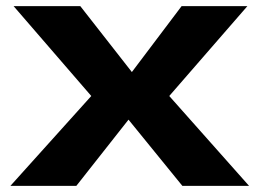

<svg xmlns="http://www.w3.org/2000/svg" viewBox="-20 -609 861 629"><path d="M14 0H230L401 -217L577.5 0H796L534.5 -294.5L790.5 -589H575L412 -373L243 -589H24.5L279 -294.5Z"/></svg>

Font: Anybody Expanded
Style: Bold
Weight: 700
Width: 7
Designer: Tyler Finck
Foundry: Etcetera Type Company
Version: Version 1.113;gftools[0.9.25]